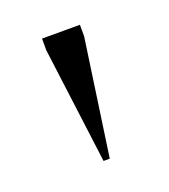

<svg xmlns="http://www.w3.org/2000/svg" viewBox="-59 -761 280 319"><g transform="rotate(-20 80.5 -602.0)"><path d="M74 -489 47.5 -694.5V-715H114.5V-694.5L85 -489Z"/></g></svg>

Font: Newsreader 72pt Light
Style: Regular
Weight: 300
Designer: Hugues Gentile
Foundry: Production Type
Version: Version 1.003; ttfautohint (v1.8.3)